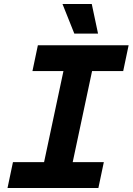

<svg xmlns="http://www.w3.org/2000/svg" viewBox="-20 -935 660 955"><path d="M17.4 0 44.4 -128.4H199.2L295.6 -581.6H141.4L168.4 -710H619.8L592.8 -581.6H438L341.6 -128.4H496.4L469.4 0ZM349.6 -768 290.8 -915.2H436.4L467.6 -768Z"/></svg>

Font: Geist Mono
Style: Italic
Weight: 400
Italic angle: -12°
Monospace: yes
Designer: Basement.studio, Andrés Briganti, Mateo Zaragoza
Foundry: Basement.studio, Vercel, Andrés Briganti, Guido Ferreyra, Mateo Zaragoza
Version: Version 1.500